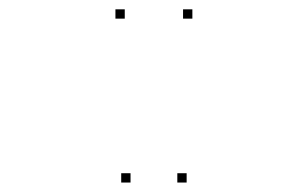

<svg xmlns="http://www.w3.org/2000/svg" viewBox="-20 -760 660 412"><path d="M392.8 -720V-740H372.8V-720ZM247.7 -720V-740H227.7V-720ZM260.1 -368.3V-388.3H240.1V-368.3ZM380.5 -368.3V-388.3H360.5V-368.3Z"/></svg>

Font: Monaspace Krypton Dots Var
Style: Regular
Weight: 400
Designer: Riley Cran and the Lettermatic Team
Version: Version 1.100 (Monaspace Krypton Dots)